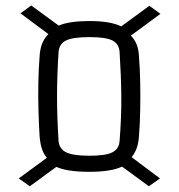

<svg xmlns="http://www.w3.org/2000/svg" viewBox="-20 -687 636 682"><path d="M180.2 -94.2 85.9 -25.4 46.4 -53.2 146.5 -126.5Q134.3 -140.6 128.4 -159.9Q122.6 -179.2 120.6 -203.1Q118.2 -244.1 116.7 -293.9Q115.2 -343.8 116.2 -393.8Q117.2 -443.8 120.6 -485.8Q123 -537.6 151.9 -565.9L52.7 -639.6L90.8 -667.5L188.5 -596.2Q227.1 -612.3 297.9 -612.3Q372.1 -612.3 410.6 -593.3L510.7 -666.5L549.8 -637.7L444.8 -560.5Q472.2 -533.2 473.6 -485.8Q477.1 -444.8 478 -395Q479 -345.2 478 -295.4Q477.1 -245.6 473.6 -203.1Q470.7 -155.8 447.3 -128.9L548.3 -53.2L508.8 -25.4L413.6 -95.2Q374.5 -76.7 297.9 -76.7Q218.8 -76.7 180.2 -94.2ZM297.9 -133.8Q355 -133.8 378.9 -145.8Q402.8 -157.7 404.8 -186.5Q411.6 -272.5 410.9 -344.7Q410.2 -417 404.8 -502.4Q402.8 -531.2 379.4 -543.2Q356 -555.2 297.9 -555.2Q238.8 -555.2 214.6 -543.2Q190.4 -531.2 188 -502.4Q182.6 -417 182.6 -344.2Q182.6 -271.5 188 -186.5Q190.4 -157.7 215.3 -145.8Q240.2 -133.8 297.9 -133.8Z"/></svg>

Font: Agdasima
Style: Regular
Weight: 400
Width: 3
Designer: The DocRepair Project, Patric King
Foundry: Google
Version: Version 2.002